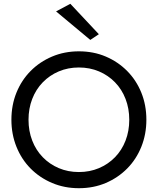

<svg xmlns="http://www.w3.org/2000/svg" viewBox="-20 -980 830 1010"><path d="M350 -960 500 -800 455 -770 275 -920ZM40 -350Q40 -427 66.5 -492.5Q93 -558 141 -606.5Q189 -655 254 -682.5Q319 -710 395 -710Q472 -710 536.5 -682.5Q601 -655 649 -606.5Q697 -558 723.5 -492.5Q750 -427 750 -350Q750 -274 723.5 -208Q697 -142 649 -93.5Q601 -45 536.5 -17.5Q472 10 395 10Q319 10 254 -17.5Q189 -45 141 -93.5Q93 -142 66.5 -208Q40 -274 40 -350ZM130 -350Q130 -291 149.5 -240.5Q169 -190 205 -153Q241 -116 289.5 -95.5Q338 -75 395 -75Q452 -75 500.5 -95.5Q549 -116 585 -153Q621 -190 640.5 -240.5Q660 -291 660 -350Q660 -409 640.5 -459.5Q621 -510 585 -547Q549 -584 500.5 -604.5Q452 -625 395 -625Q338 -625 289.5 -604.5Q241 -584 205 -547Q169 -510 149.5 -459.5Q130 -409 130 -350Z"/></svg>

Font: Venryn Sans
Style: Regular
Weight: 400
Designer: Owen Earl, indestructible type* (font) & Cristiano Sobral (main changes)
Version: Version 3.600; ttfautohint (v1.8.3)